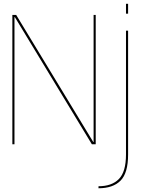

<svg xmlns="http://www.w3.org/2000/svg" viewBox="-20 -753 782 1002"><path d="M44.5 0H55.5V-663.5H57.5L459.5 0H479.5V-675H468.5V-11.5H467L64.5 -675H44.5ZM494 229.5Q569.5 229.5 609 189.8Q648.5 150 648.5 53.5V-593H637.5V53.5Q637.5 144 600.2 181.5Q563 219 494 219ZM637.5 -733V-681.5H648.5V-733Z"/></svg>

Font: Anybody Thin Thin
Style: Regular
Weight: 250
Version: Version 1.113;gftools[0.9.25]